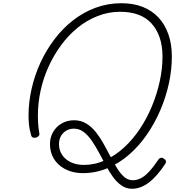

<svg xmlns="http://www.w3.org/2000/svg" viewBox="-20 -1055 1116 1191"><path d="M799 116Q763 116 733.5 95.5Q704 75 680 41.5Q656 8 635 -31.5Q614 -71 593 -110Q572 -149 549 -182.5Q526 -216 499 -236.5Q472 -257 438 -257Q412 -257 391 -244.5Q370 -232 358 -211Q346 -190 346 -160Q346 -123 365.5 -94Q385 -65 419.5 -48.5Q454 -32 500 -32Q569 -32 632 -61Q695 -90 749.5 -140Q804 -190 848 -256Q892 -322 923 -397.5Q954 -473 971 -551Q988 -629 988 -704Q988 -771 970 -823Q952 -875 918.5 -911Q885 -947 836.5 -964.5Q788 -982 726 -982Q653 -982 585.5 -955.5Q518 -929 461 -882.5Q404 -836 358.5 -774Q313 -712 280.5 -640Q248 -568 231.5 -491Q215 -414 215 -338Q215 -318 216 -298.5Q217 -279 219 -262Q221 -245 224 -228Q226 -218 219.5 -211Q213 -204 204 -201.5Q195 -199 186 -201.5Q177 -204 174 -213Q169 -229 165 -248.5Q161 -268 159 -290.5Q157 -313 157 -338Q157 -420 176 -504Q195 -588 230.5 -665.5Q266 -743 317 -810.5Q368 -878 432.5 -928.5Q497 -979 573 -1007Q649 -1035 733 -1035Q807 -1035 864.5 -1012.5Q922 -990 962.5 -947Q1003 -904 1024.5 -842.5Q1046 -781 1046 -704Q1046 -622 1027.5 -537Q1009 -452 974.5 -371.5Q940 -291 891 -220Q842 -149 780.5 -95.5Q719 -42 646.5 -11.5Q574 19 494 19Q450 19 412.5 6Q375 -7 347.5 -31Q320 -55 305 -88Q290 -121 290 -161Q290 -202 309 -235.5Q328 -269 362 -289Q396 -309 440 -309Q482 -309 515.5 -288.5Q549 -268 575 -235Q601 -202 623 -162.5Q645 -123 665.5 -83.5Q686 -44 707 -10.5Q728 23 751 43Q774 63 804 63Q829 63 854 50.5Q879 38 906 8.5Q933 -21 964 -67Q970 -75 979 -76.5Q988 -78 998 -69Q1007 -65 1009 -57Q1011 -49 1005 -38Q980 -1 955 28Q930 57 904.5 76.5Q879 96 852.5 106Q826 116 799 116Z"/></svg>

Font: Playwrite CO ExtraLight
Style: Regular
Weight: 250
Version: Version 1.002